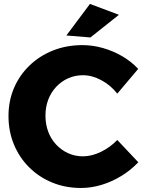

<svg xmlns="http://www.w3.org/2000/svg" viewBox="-20 -941 732 974"><path d="M575 -466Q541 -509.1 493.9 -534.3Q446.7 -559.4 400.6 -559.4Q360.6 -559.4 325.9 -543.9Q291.3 -528.4 265.1 -500.6Q238.9 -472.7 224.7 -435.4Q210.6 -398 210.6 -354.3Q210.6 -310.4 224.7 -272.8Q238.9 -235.1 265.1 -207.3Q291.3 -179.4 325.9 -163.7Q360.6 -148 400.6 -148Q445 -148 491.7 -170.5Q538.4 -193 575 -230.9L681.6 -117.9Q644.3 -78.3 596.4 -48.9Q548.4 -19.4 495.9 -3.4Q443.4 12.6 391.1 12.6Q311.9 12.6 245 -14.9Q178.1 -42.4 128.4 -91.7Q78.6 -141 50.9 -207.6Q23.1 -274.3 23.1 -352.1Q23.1 -429.4 51.1 -494.8Q79.1 -560.1 130.2 -609.1Q181.3 -658.1 249.5 -685.1Q317.7 -712.1 398 -712.1Q450.3 -712.1 502 -697.4Q553.7 -682.7 599.9 -655.9Q646 -629 681.1 -591.6ZM436.3 -921.1 583.4 -865.9 438.6 -751 316.7 -761Z"/></svg>

Font: Alexandria
Style: Regular
Weight: 400
Designer: Mohamed Gaber
Foundry: Kief Type Foundry
Version: Version 5.100